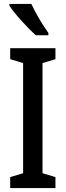

<svg xmlns="http://www.w3.org/2000/svg" viewBox="-20 -960 336 980"><path d="M140 -940H28V-931C54 -890 125 -813 163 -780H227V-792C201 -827 160 -895 140 -940ZM263 0V-56L197 -76V-638L263 -658V-714H32V-658L98 -638V-76L32 -56V0Z"/></svg>

Font: Noto Sans Lao ExtraCondensed Medium
Style: Regular
Weight: 500
Width: 2
Designer: Monotype Design Team
Foundry: Monotype Imaging Inc.
Version: Version 2.003